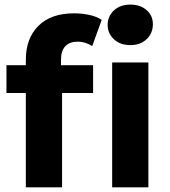

<svg xmlns="http://www.w3.org/2000/svg" viewBox="-20 -807 731 827"><path d="M91.3 0V-550.2Q91.3 -641.1 145.1 -695.3Q199 -749.6 299.1 -749.6Q332.7 -749.6 364.3 -742.8Q396 -736 418 -721.4L377.3 -608.4Q364.5 -617 348.1 -622.3Q331.8 -627.5 314.2 -627.5Q280 -627.5 261.3 -607.9Q242.7 -588.4 242.7 -548.8V-498.6L247.3 -431.6V0ZM7.8 -406.3V-526.1H381V-406.3ZM463.1 0V-537.9H619.1V0ZM541.1 -612.7Q497.8 -612.7 470.7 -637.9Q443.7 -663 443.7 -700Q443.7 -736.9 470.7 -762.1Q497.8 -787.2 541.1 -787.2Q584.4 -787.2 611.4 -763.5Q638.5 -739.7 638.5 -702.8Q638.5 -664 611.7 -638.4Q585 -612.7 541.1 -612.7Z"/></svg>

Font: Montserrat Thin
Style: Regular
Weight: 100
Designer: Julieta Ulanovsky
Foundry: Julieta Ulanovsky
Version: Version 9.000